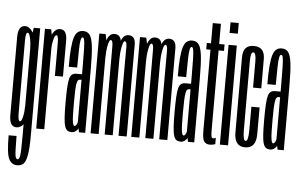

<svg xmlns="http://www.w3.org/2000/svg" viewBox="-60 -829 1805 1150"><g transform="rotate(5 842.0 -254.0)"><path d="M81 229Q105 229 119 216Q133 203 140.5 163.5Q148 124 148 45.5V-600H109.5L99 -535.5V45Q99 147 95 170Q91 193 81.5 193Q74 193 69.8 182Q65.5 171 64.5 141.5Q63.5 112 63 54.5H15.5Q15.5 164.5 32 196.8Q48.5 229 81 229ZM57.5 3Q83.5 3 103 -23.8Q122.5 -50.5 122.5 -97.5L98.5 -125Q98.5 -92.5 91.8 -63.8Q85 -35 76 -35Q63.5 -35 63.5 -84.2Q63.5 -133.5 63.5 -301Q63.5 -469 63.5 -518.2Q63.5 -567.5 76 -567.5Q85 -567.5 91.8 -539Q98.5 -510.5 98.5 -479L121 -502.5Q121 -545 102.2 -575.2Q83.5 -605.5 57.5 -605.5Q15 -605.5 15 -536Q15 -466.5 15 -301Q15 -136.5 15 -66.8Q15 3 57.5 3Z M260.5 -324H309Q309 -472.5 309.2 -539.2Q309.5 -606 268 -606Q241.5 -606 224.5 -576.8Q207.5 -547.5 207.5 -501L225 -488.5Q225 -510.5 232 -539Q239 -567.5 249 -567.5Q260.5 -567.5 260.5 -519Q260.5 -470.5 260.5 -324ZM176.5 0H225V-539L214.5 -600H176.5Z M390 3Q397.5 3 403.5 0.5Q409.5 -2 414.5 -6Q419.5 -10 423.2 -14.5Q427 -19 428.5 -24.5L433.5 0H471V-386.5Q471 -475 465.2 -522.2Q459.5 -569.5 445.8 -588Q432 -606.5 406 -606.5Q387.5 -606.5 374.2 -596.5Q361 -586.5 353.2 -562.5Q345.5 -538.5 341.8 -495.2Q338 -452 338.5 -385.5H389Q389.5 -457 390.5 -496.5Q391.5 -536 395.2 -552Q399 -568 406 -568Q413.5 -568 416.5 -551.8Q419.5 -535.5 420.5 -496Q421.5 -456.5 421.5 -386V-348H388.5Q372.5 -348 362.2 -340.8Q352 -333.5 347 -314.8Q342 -296 340 -262Q338 -228 338 -173Q338 -116 340.2 -81.2Q342.5 -46.5 348.5 -28.2Q354.5 -10 364.5 -3.5Q374.5 3 390 3ZM404 -35.5Q399.5 -35.5 396.8 -41Q394 -46.5 391.8 -61Q389.5 -75.5 388.8 -103Q388 -130.5 388 -175Q388 -219.5 389.2 -247.5Q390.5 -275.5 393.2 -289.8Q396 -304 400.5 -309.2Q405 -314.5 412 -314.5H421.5V-62Q421 -57.5 418.5 -51.2Q416 -45 412.2 -40.2Q408.5 -35.5 404 -35.5Z M503.5 0H552V-547L541.5 -600H503.5ZM588 0H636.5V-442Q636.5 -497 636.5 -551.2Q636.5 -605.5 594 -605.5Q564 -605.5 548.8 -562.8Q533.5 -520 533.5 -482L552 -456Q552 -495.5 558.8 -531.2Q565.5 -567 575.5 -567Q587.5 -567 587.8 -533.2Q588 -499.5 588 -444.5ZM671.5 0H720.5V-442Q720.5 -496.5 720.5 -551Q720.5 -605.5 678.5 -605.5Q648.5 -605.5 633 -562.8Q617.5 -520 617.5 -482L636.5 -456Q636.5 -495.5 643.2 -531.2Q650 -567 659.5 -567Q672 -567 671.8 -533.2Q671.5 -499.5 671.5 -444.5Z M748 0H796.5V-547L786 -600H748ZM832.5 0H881V-442Q881 -497 881 -551.2Q881 -605.5 838.5 -605.5Q808.5 -605.5 793.2 -562.8Q778 -520 778 -482L796.5 -456Q796.5 -495.5 803.2 -531.2Q810 -567 820 -567Q832 -567 832.2 -533.2Q832.5 -499.5 832.5 -444.5ZM916 0H965V-442Q965 -496.5 965 -551Q965 -605.5 923 -605.5Q893 -605.5 877.5 -562.8Q862 -520 862 -482L881 -456Q881 -495.5 887.8 -531.2Q894.5 -567 904 -567Q916.5 -567 916.2 -533.2Q916 -499.5 916 -444.5Z M1045.5 3Q1053 3 1059 0.5Q1065 -2 1070 -6Q1075 -10 1078.8 -14.5Q1082.5 -19 1084 -24.5L1089 0H1126.5V-386.5Q1126.5 -475 1120.8 -522.2Q1115 -569.5 1101.2 -588Q1087.5 -606.5 1061.5 -606.5Q1043 -606.5 1029.8 -596.5Q1016.5 -586.5 1008.8 -562.5Q1001 -538.5 997.2 -495.2Q993.5 -452 994 -385.5H1044.5Q1045 -457 1046 -496.5Q1047 -536 1050.8 -552Q1054.5 -568 1061.5 -568Q1069 -568 1072 -551.8Q1075 -535.5 1076 -496Q1077 -456.5 1077 -386V-348H1044Q1028 -348 1017.8 -340.8Q1007.5 -333.5 1002.5 -314.8Q997.5 -296 995.5 -262Q993.5 -228 993.5 -173Q993.5 -116 995.8 -81.2Q998 -46.5 1004 -28.2Q1010 -10 1020 -3.5Q1030 3 1045.5 3ZM1059.5 -35.5Q1055 -35.5 1052.2 -41Q1049.5 -46.5 1047.2 -61Q1045 -75.5 1044.2 -103Q1043.5 -130.5 1043.5 -175Q1043.5 -219.5 1044.8 -247.5Q1046 -275.5 1048.8 -289.8Q1051.5 -304 1056 -309.2Q1060.5 -314.5 1067.5 -314.5H1077V-62Q1076.5 -57.5 1074 -51.2Q1071.5 -45 1067.8 -40.2Q1064 -35.5 1059.5 -35.5Z M1221 5.5Q1237.5 5.5 1253 -0.5V-38.5Q1246 -34 1238 -34Q1230 -34 1227 -42.5Q1224 -51 1224 -86.5V-561.5H1256.5V-600H1224V-721.5H1175V-600H1149.5V-561.5H1175V-73Q1175 -24.5 1186.5 -9.5Q1198 5.5 1221 5.5Z M1280.5 0H1330V-600H1280.5ZM1280.5 -735.5V-671.5H1330V-735.5Z M1432 3Q1498 3 1498.2 -80.8Q1498.5 -164.5 1498.5 -242.5H1449Q1449 -165.5 1448.8 -100.5Q1448.5 -35.5 1432 -35.5Q1416.5 -35.5 1416.2 -100.2Q1416 -165 1416 -300.5Q1416 -460 1416 -514Q1416 -568 1432 -568Q1449 -568 1449 -514.2Q1449 -460.5 1449 -357.5H1498.5Q1498.5 -461 1498.2 -533.8Q1498 -606.5 1432 -606.5Q1367.5 -606.5 1367.2 -534Q1367 -461.5 1367 -300.5Q1367 -163 1367.2 -80Q1367.5 3 1432 3Z M1584 3Q1591.5 3 1597.5 0.5Q1603.5 -2 1608.5 -6Q1613.5 -10 1617.2 -14.5Q1621 -19 1622.5 -24.5L1627.5 0H1665V-386.5Q1665 -475 1659.2 -522.2Q1653.5 -569.5 1639.8 -588Q1626 -606.5 1600 -606.5Q1581.5 -606.5 1568.2 -596.5Q1555 -586.5 1547.2 -562.5Q1539.5 -538.5 1535.8 -495.2Q1532 -452 1532.5 -385.5H1583Q1583.5 -457 1584.5 -496.5Q1585.5 -536 1589.2 -552Q1593 -568 1600 -568Q1607.5 -568 1610.5 -551.8Q1613.5 -535.5 1614.5 -496Q1615.5 -456.5 1615.5 -386V-348H1582.5Q1566.5 -348 1556.2 -340.8Q1546 -333.5 1541 -314.8Q1536 -296 1534 -262Q1532 -228 1532 -173Q1532 -116 1534.2 -81.2Q1536.5 -46.5 1542.5 -28.2Q1548.5 -10 1558.5 -3.5Q1568.5 3 1584 3ZM1598 -35.5Q1593.5 -35.5 1590.8 -41Q1588 -46.5 1585.8 -61Q1583.5 -75.5 1582.8 -103Q1582 -130.5 1582 -175Q1582 -219.5 1583.2 -247.5Q1584.5 -275.5 1587.2 -289.8Q1590 -304 1594.5 -309.2Q1599 -314.5 1606 -314.5H1615.5V-62Q1615 -57.5 1612.5 -51.2Q1610 -45 1606.2 -40.2Q1602.5 -35.5 1598 -35.5Z"/></g></svg>

Font: Anybody UltraCondensed Light
Style: Regular
Weight: 300
Width: 1
Version: Version 1.113;gftools[0.9.25]